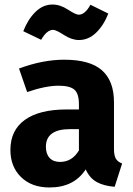

<svg xmlns="http://www.w3.org/2000/svg" viewBox="-20 -812 588 849"><path d="M215 -680Q187 -680 162 -636L83 -674Q103 -726 136.5 -759Q170 -792 212 -792Q246 -792 280.5 -769.5Q315 -747 328 -747Q356 -747 380 -791L459 -752Q438 -699 404.5 -667Q371 -635 329 -635Q297 -635 262.5 -657.5Q228 -680 215 -680ZM484 -154Q484 -124 492.5 -110Q501 -96 520 -89L487 14Q438 10 407 -7.5Q376 -25 359 -63Q307 17 199 17Q120 17 73 -29Q26 -75 26 -149Q26 -236 90 -282Q154 -328 275 -328H329V-351Q329 -398 309 -415.5Q289 -433 239 -433Q182 -433 100 -405L64 -509Q169 -548 264 -548Q378 -548 431 -501Q484 -454 484 -360ZM245 -96Q299 -96 329 -147V-241H290Q183 -241 183 -163Q183 -131 199.5 -113.5Q216 -96 245 -96Z"/></svg>

Font: FiraGO
Style: Bold
Weight: 700
Designer: bBox Type
Foundry: bBox Type GmbH
Version: Version 1.001;PS 001.001;hotconv 1.0.88;makeotf.lib2.5.64775